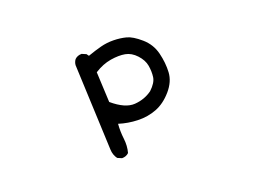

<svg xmlns="http://www.w3.org/2000/svg" viewBox="-86 -575 1171 889"><g transform="rotate(-20 500.0 -130.5)"><path d="M382 133 361 124Q346 104 345 76.5Q344 49 327 -345Q328 -360 337 -372Q350 -385 371 -385L392 -376L400 -365Q437 -378 467.5 -386Q498 -394 531 -393.5Q564 -393 593 -385.5Q622 -378 660.5 -344.5Q699 -311 711 -262Q723 -213 720.5 -167.5Q718 -122 682 -80.5Q646 -39 603 -22.5Q560 -6 511.5 -7.5Q463 -9 419 -23Q416 13 420.5 50.5Q425 88 416 120Q403 133 382 133ZM610 -114Q642 -144 645.5 -171Q649 -198 644 -227Q639 -256 614.5 -282.5Q590 -309 560 -314.5Q530 -320 489.5 -313.5Q449 -307 408 -281L415 -132Q476 -80 524.5 -83.5Q573 -87 610 -114Z"/></g></svg>

Font: Kosefont JP
Style: Regular
Weight: 400
Designer: Nozomi Seto 瀬戸のぞみ
Version: Version 3.00;June 19, 2020